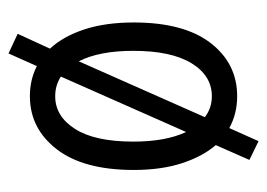

<svg xmlns="http://www.w3.org/2000/svg" viewBox="-106 -450 613 440"><g transform="rotate(-90 200.0 -229.5)"><path d="M97 57 54 36 88 -41Q62 -71 46.5 -118.5Q31 -166 31 -229Q31 -344 78.5 -405.5Q126 -467 200 -467Q238 -467 269 -451L298 -516L343 -495L309 -421Q337 -391 353 -342.5Q369 -294 369 -229Q369 -114 322 -53Q275 8 200 8Q160 8 127 -10ZM96 -230Q96 -156 118 -109L245 -396Q225 -409 200 -409Q154 -409 125 -363.5Q96 -318 96 -230ZM200 -50Q247 -50 275.5 -96.5Q304 -143 304 -230Q304 -308 280 -355L152 -66Q173 -50 200 -50Z"/></g></svg>

Font: Inconsolata Condensed
Style: Regular
Weight: 400
Width: 3
Monospace: yes
Designer: Raph Levien, Cyreal, Brenton Simpson
Foundry: Raph Levien, Cyreal, Google
Version: Version 3.000; ttfautohint (v1.8.2.53-6de2)